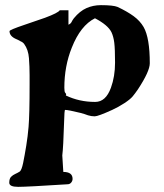

<svg xmlns="http://www.w3.org/2000/svg" viewBox="-20 -453 636 746"><path d="M242 263Q85 273 50.5 273Q16 273 16 257Q16 241 23 234Q30 227 39 223Q48 219 56 214Q64 209 70 179.5Q76 150 82 113Q88 76 91 40Q95 -8 95 -125V-161Q95 -194 92.5 -227Q90 -260 74 -282Q69 -289 59 -293Q51 -298 41 -302Q17 -313 17 -332Q17 -337 75 -356.5Q133 -376 155 -384Q206 -403 212 -413H246V-357Q255 -361 258 -367.5Q261 -374 267 -382Q290 -410 316 -421.5Q342 -433 372 -433Q420 -433 437 -426Q475 -408 499.5 -390Q524 -372 538 -348Q562 -306 562 -207Q562 -176 516 -106Q505 -90 495.5 -78.5Q486 -67 463 -52Q440 -37 416 -26Q361 -1 348 -1Q335 -1 322 -5Q309 -10 294 -14Q245 -26 233 -26Q230 -26 229 22Q226 120 222 151L226 215Q262 215 262 242Q262 250 256.5 256.5Q251 263 242 263ZM236 -82Q288 -57 349 -57Q350 -57 350 -57Q391 -57 411 -112Q427 -156 427 -209.5Q427 -263 424 -287Q421 -311 413 -328Q399 -356 349 -382Q293 -354 259 -268Q230 -196 230 -112Q230 -96 233.5 -92.5Q237 -89 237 -86.5Q237 -84 236.5 -84Q236 -84 236 -83Z"/></svg>

Font: Miltonian Tattoo
Style: Regular
Weight: 400
Designer: Pablo Impallari
Foundry: Pablo Impallari
Version: Version 1.008